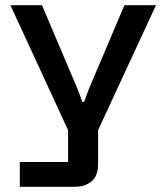

<svg xmlns="http://www.w3.org/2000/svg" viewBox="-20 -549 638 736"><path d="M56 167V72H241V-50L20 -529H141L276 -211L296 -158H302L322 -211L457 -529H578L356 -50V81Q356 125 331 146Q306 167 265 167Z"/></svg>

Font: Hubot Sans Medium
Style: Regular
Weight: 500
Designer: Deni Anggara
Foundry: GitHub, Inc., Subsidiary of Microsoft Corporation
Version: Version 2.000